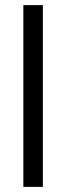

<svg xmlns="http://www.w3.org/2000/svg" viewBox="-20 -728 258 748"><path d="M71 -708H147V0H71Z"/></svg>

Font: Freesentation 4 Regular
Style: Regular
Weight: 400
Designer: glyphs from Roboto by Christian Robertson / Hangul glyphs from Noto Sans CJK(Source Han Sans) by Jang Soo-young and Kang
Foundry: PT&
Version: Version 2.001